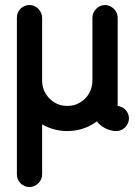

<svg xmlns="http://www.w3.org/2000/svg" viewBox="-20 -527 541 772"><path d="M47.9 -456.1Q47.9 -466.8 52 -476.3Q56.2 -485.8 63 -492.4Q69.8 -499 79.1 -502.9Q88.4 -506.8 98.1 -506.8Q108.9 -506.8 118.2 -502.7Q127.4 -498.5 134.3 -491.5Q141.1 -484.4 145.3 -475.1Q149.4 -465.8 149.4 -456.1V-197.3Q150.4 -180.2 156.7 -164.1Q164.6 -146 178 -131.8Q191.4 -117.7 210 -109.4Q228.5 -101.1 250.5 -101.1Q273.9 -101.1 292.7 -110.1Q311.5 -119.1 324.7 -133.3Q337.9 -147.5 344.7 -165.5Q351.6 -183.6 351.6 -202.6V-456.1Q351.6 -465.8 355.7 -475.1Q359.9 -484.4 366.7 -491.5Q373.5 -498.5 382.8 -502.7Q392.1 -506.8 402.8 -506.8Q413.1 -506.8 422.1 -502.4Q431.2 -498 438.2 -491.2Q445.3 -484.4 449.2 -475.1Q453.1 -465.8 453.1 -456.1V-101.1Q461.4 -100.1 469.7 -96.2Q478 -92.3 484.4 -85.4Q490.7 -78.6 494.6 -70.1Q498.5 -61.5 498.5 -50.8Q498.5 -40.5 494.4 -31.2Q490.2 -22 483.4 -15.1Q476.6 -8.3 467.5 -4.2Q458.5 0 447.8 0Q432.1 0 415.3 -6.1Q398.4 -12.2 383.8 -23.9Q376 -30.8 369.6 -39.1Q351.1 -25.4 329.1 -15.6Q292 0 250.5 0Q222.7 0 196.3 -7.3Q172.9 -13.7 149.4 -26.9V174.3Q149.4 184.6 145.3 193.8Q141.1 203.1 134 210Q127 216.8 117.9 220.9Q108.9 225.1 98.1 225.1Q87.9 225.1 78.6 220.9Q69.3 216.8 62.5 210Q55.7 203.1 51.8 193.8Q47.9 184.6 47.9 174.3Z"/></svg>

Font: TGL 0-17
Style: Regular
Weight: 400
Designer: Peter Wiegel
Foundry: Peter Wiegel
Version: Version 1.003 2010